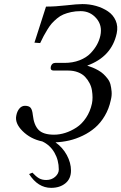

<svg xmlns="http://www.w3.org/2000/svg" viewBox="-20 -678 589 931"><path d="M121.1 166 137.2 159.2Q154.3 177.7 168.9 186.3Q183.6 194.8 204.1 194.8Q230 194.8 247.6 179.2Q265.1 163.6 265.1 144Q265.1 98.6 243.9 62Q222.7 25.4 185.1 7.8Q127.9 -3.9 88.9 -43Q50.8 -81.1 59.1 -118.2Q63 -138.7 74.2 -151.9Q85.4 -165 101.1 -165Q120.6 -165 128.7 -155Q136.7 -145 139.2 -120.1Q144.5 -71.3 167.2 -48.1Q189.9 -24.9 242.2 -24.9Q269 -24.9 296.6 -33.7Q324.2 -42.5 350.6 -59.6Q377 -76.7 397.2 -106.9Q417.5 -137.2 425.8 -175.8Q428.7 -189.5 428.7 -205.6Q428.7 -221.7 425.8 -240Q422.9 -258.3 414.1 -275.1Q405.3 -292 392.3 -305.7Q379.4 -319.3 358.2 -327.6Q336.9 -335.9 310.1 -335.9H240.2Q223.1 -335.9 226.1 -354Q231 -373 248 -373H292Q333 -373 365.7 -385.7Q398.4 -398.4 418.5 -419.2Q438.5 -439.9 450.2 -461.4Q461.9 -482.9 466.8 -505.9Q477.1 -554.7 447 -589.4Q417 -624 371.1 -624Q346.2 -624 325 -619.4Q303.7 -614.7 287.6 -607.9Q271.5 -601.1 256.3 -588.4Q241.2 -575.7 231.2 -564.5Q221.2 -553.2 210 -534.9Q198.7 -516.6 191.9 -503.7Q185.1 -490.7 174.8 -469.2L147 -471.2L203.1 -646Q248.5 -646 301.3 -652.1Q354 -658.2 379.9 -658.2Q414.1 -658.2 446 -649.2Q478 -640.1 503.4 -623Q528.8 -606 541 -578.1Q553.2 -550.3 545.9 -516.1Q521.5 -402.8 402.8 -359.9Q417.5 -355 430.2 -349.9Q442.9 -344.7 457 -336.7Q471.2 -328.6 481.4 -319.1Q491.7 -309.6 501.7 -296.6Q511.7 -283.7 515.6 -268.6Q519.5 -253.4 521.2 -233.9Q522.9 -214.4 517.1 -191.9Q508.3 -150.4 488 -116.2Q467.8 -82 441.2 -59.1Q414.6 -36.1 381.6 -20.3Q348.6 -4.4 315.9 3.2Q283.2 10.7 249 12.2Q283.7 36.6 304 74Q324.2 111.3 324.2 148.9Q324.2 189 297.1 210.9Q270 232.9 228 232.9Q164.1 232.9 121.1 166Z"/></svg>

Font: Common Serif
Style: Bold Italic
Weight: 700
Italic angle: -12°
Designer: Philipp H. Poll, Khaled Hosny
Foundry: Stefan Peev, Context Ltd.
Version: Version 1.026